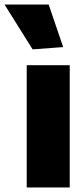

<svg xmlns="http://www.w3.org/2000/svg" viewBox="-75 -828 370 848"><path d="M43 -540H233V0H43ZM69 -610 -55 -808H140L204 -620Z"/></svg>

Font: Encode Sans Compressed
Style: Black
Weight: 900
Designer: Pablo Impallari, Andres Torresi
Foundry: Pablo Impallari, Andres Torresi
Version: Version 1.000; ttfautohint (v1.00) -l 8 -r 50 -G 200 -x 14 -